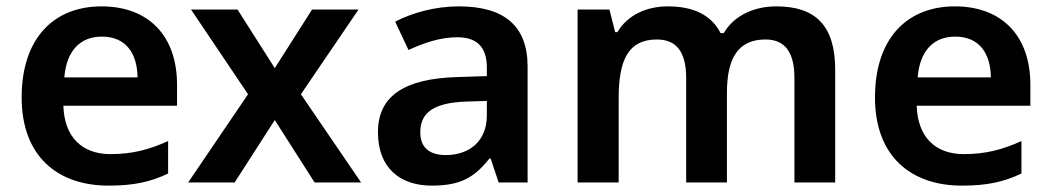

<svg xmlns="http://www.w3.org/2000/svg" viewBox="-20 -573 3302 603"><path d="M299 -553C149 -553 48 -453 48 -267C48 -82 161 10 321 10C401 10 453 -2 508 -28V-130C448 -103 396 -89 327 -89C235 -89 182 -145 179 -241H536V-307C536 -461 446 -553 299 -553ZM300 -458C376 -458 411 -405 412 -330H182C189 -415 233 -458 300 -458Z M759 -277 571 0H717L843 -196L968 0H1114L925 -277L1106 -543H960L843 -359L726 -543H580Z M1421 -553C1347 -553 1275 -533 1221 -505L1263 -416C1311 -438 1362 -456 1416 -456C1474 -456 1509 -429 1509 -361V-334L1416 -331C1249 -326 1167 -271 1167 -158C1167 -43 1239 10 1336 10C1427 10 1470 -16 1517 -75H1521L1546 0H1637V-364C1637 -493 1562 -553 1421 -553ZM1444 -254 1509 -256V-210C1509 -129 1453 -86 1380 -86C1332 -86 1300 -107 1300 -157C1300 -215 1335 -250 1444 -254Z M2418 -553C2352 -553 2287 -527 2253 -469H2243C2214 -526 2158 -553 2077 -553C2014 -553 1952 -528 1919 -472H1912L1894 -543H1794V0H1923V-264C1923 -383 1952 -449 2043 -449C2106 -449 2135 -408 2135 -328V0H2263V-281C2263 -389 2297 -449 2384 -449C2446 -449 2475 -408 2475 -328V0H2603V-354C2603 -493 2541 -553 2418 -553Z M2979 -553C2829 -553 2728 -453 2728 -267C2728 -82 2841 10 3001 10C3081 10 3133 -2 3188 -28V-130C3128 -103 3076 -89 3007 -89C2915 -89 2862 -145 2859 -241H3216V-307C3216 -461 3126 -553 2979 -553ZM2980 -458C3056 -458 3091 -405 3092 -330H2862C2869 -415 2913 -458 2980 -458Z"/></svg>

Font: Noto Kufi Arabic SemiBold
Style: Regular
Weight: 600
Designer: Monotype Design Team, David Williams, Khaled Hosny
Foundry: Google LLC
Version: Version 2.109